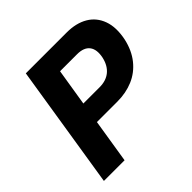

<svg xmlns="http://www.w3.org/2000/svg" viewBox="-179 -868 1031 1031"><g transform="rotate(-45 336.5 -352.5)"><path d="M44 0 156 -705H466Q538 -705 587 -676Q636 -647 656 -591.5Q676 -536 660 -458Q645 -390 607.5 -343Q570 -296 516 -273Q462 -250 396 -250H241L201 0ZM260 -372H383Q433 -372 464.5 -398Q496 -424 507 -473Q518 -526 496.5 -554.5Q475 -583 423 -583H294Z"/></g></svg>

Font: Nunito Sans 7pt SemiCondensed ExtraBold
Style: Italic
Weight: 800
Width: 4
Italic angle: -9°
Designer: Vernon Adams
Foundry: Vernon Adams
Version: Version 3.101;gftools[0.9.27]